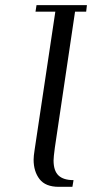

<svg xmlns="http://www.w3.org/2000/svg" viewBox="-20 -722 356 742"><path d="M109.9 -105Q109.9 -118.7 113.8 -143.1L193.8 -676.8H117.2L121.1 -702.1H315.9L313 -676.8H270L191.9 -150.9Q187 -114.3 187 -102.1Q187 -62 206.1 -43.9Q225.1 -25.9 264.2 -25.9L259.8 0H207Q155.8 0 132.8 -29.8Q109.9 -59.6 109.9 -105Z"/></svg>

Font: Dehuti Alt
Style: Italic
Weight: 400
Version: Version 1.2